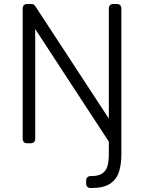

<svg xmlns="http://www.w3.org/2000/svg" viewBox="-20 -720 724 965"><path d="M435 225Q425 225 419 219Q413 213 413 203V187Q413 177 419 171Q425 165 435 165H439Q477 165 496 150.5Q515 136 521 111.5Q527 87 527 57V-8L157 -574V-22Q157 -12 151 -6Q145 0 134 0H116Q106 0 100 -6Q94 -12 94 -22V-677Q94 -688 100 -694Q106 -700 116 -700H137Q147 -700 152 -695Q157 -690 158 -688L527 -124V-677Q527 -688 533 -694Q539 -700 549 -700H567Q578 -700 584 -694Q590 -688 590 -677V57Q590 104 578.5 142Q567 180 534.5 202.5Q502 225 439 225Z"/></svg>

Font: Rubik Light Light
Style: Regular
Weight: 300
Version: Version 2.101